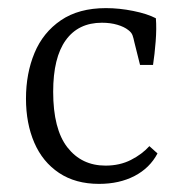

<svg xmlns="http://www.w3.org/2000/svg" viewBox="-20 -443 449 473"><path d="M44 -200Q44 -262 65 -312.5Q86 -363 130 -393Q174 -423 241 -423Q274 -423 308.5 -416Q343 -409 364 -398Q366 -373 363.5 -341Q361 -309 357 -283H325L311 -339Q309 -349 306.5 -356Q304 -363 296 -369Q286 -377 269 -382Q252 -387 231 -387Q173 -387 142 -344Q111 -301 111 -217Q111 -125 146 -80Q181 -35 240 -35Q275 -35 302.5 -49Q330 -63 348 -83L368 -65Q349 -29 311.5 -9.5Q274 10 224 10Q166 10 125.5 -17Q85 -44 64.5 -91.5Q44 -139 44 -200Z"/></svg>

Font: Yrsa Light
Style: Regular
Weight: 300
Designer: Anna Giedrys (Yrsa+Rasa design), David Brezina (Yrsa art-direction, Rasa art-direction, design)
Foundry: Rosetta Type Foundry
Version: Version 2.004